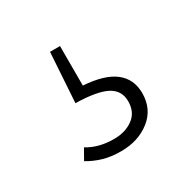

<svg xmlns="http://www.w3.org/2000/svg" viewBox="-71 -83 362 366"><g transform="rotate(-30 110.5 100.0)"><path d="M100 71Q146 74 168.5 91.5Q191 109 191 140Q191 175 165 195.5Q139 216 101 216Q79 216 62 211Q45 206 30 197L43 174Q67 189 101 189Q126 189 143 176.5Q160 164 160 140Q160 116 139 105Q118 94 71 93L78 -16H100Z"/></g></svg>

Font: Firava
Style: Regular
Weight: 400
Designer: Carrois Corporate & Edenspiekermann AG
Foundry: Greg Finn Gibson
Version: Version 5.000